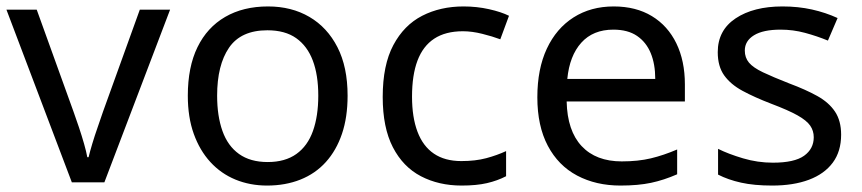

<svg xmlns="http://www.w3.org/2000/svg" viewBox="-20 -566 2676 596"><path d="M203 0 0 -536H94L208 -220Q216 -198 225 -171Q234 -144 241 -119.5Q248 -95 251 -78H255Q259 -95 266.5 -120Q274 -145 283.5 -172Q293 -199 300 -220L414 -536H508L304 0Z M1059 -269Q1059 -202 1041.5 -150.5Q1024 -99 991.5 -63Q959 -27 912.5 -8.5Q866 10 809 10Q756 10 711 -8.5Q666 -27 633 -63Q600 -99 581.5 -150.5Q563 -202 563 -269Q563 -358 593 -419.5Q623 -481 679 -513.5Q735 -546 812 -546Q885 -546 940.5 -513.5Q996 -481 1027.5 -419.5Q1059 -358 1059 -269ZM654 -269Q654 -206 670.5 -159.5Q687 -113 722 -88Q757 -63 811 -63Q865 -63 900 -88Q935 -113 951.5 -159.5Q968 -206 968 -269Q968 -333 951 -378Q934 -423 899.5 -447.5Q865 -472 810 -472Q728 -472 691 -418Q654 -364 654 -269Z M1413 10Q1342 10 1286.5 -19Q1231 -48 1199.5 -109Q1168 -170 1168 -265Q1168 -364 1201 -426Q1234 -488 1290.5 -517Q1347 -546 1419 -546Q1460 -546 1498 -537.5Q1536 -529 1560 -517L1533 -444Q1509 -453 1477 -461Q1445 -469 1417 -469Q1363 -469 1328 -446Q1293 -423 1276 -378Q1259 -333 1259 -266Q1259 -202 1276 -157Q1293 -112 1327 -89Q1361 -66 1412 -66Q1456 -66 1489.5 -75Q1523 -84 1551 -97V-19Q1524 -5 1491.5 2.5Q1459 10 1413 10Z M1885 -546Q1954 -546 2003.5 -516Q2053 -486 2079.5 -431.5Q2106 -377 2106 -304V-251H1739Q1741 -160 1785.5 -112.5Q1830 -65 1910 -65Q1961 -65 2000.5 -74.5Q2040 -84 2082 -102V-25Q2041 -7 2001 1.5Q1961 10 1906 10Q1830 10 1771.5 -21Q1713 -52 1680.5 -113.5Q1648 -175 1648 -264Q1648 -352 1677.5 -415Q1707 -478 1760.5 -512Q1814 -546 1885 -546ZM1884 -474Q1821 -474 1784.5 -433.5Q1748 -393 1741 -321H2014Q2014 -367 2000 -401Q1986 -435 1957.5 -454.5Q1929 -474 1884 -474Z M2591 -148Q2591 -96 2565 -61Q2539 -26 2491 -8Q2443 10 2377 10Q2321 10 2280.5 1Q2240 -8 2209 -24V-104Q2241 -88 2286.5 -74.5Q2332 -61 2379 -61Q2446 -61 2476 -82.5Q2506 -104 2506 -140Q2506 -160 2495 -176Q2484 -192 2455.5 -208Q2427 -224 2374 -244Q2322 -264 2285 -284Q2248 -304 2228 -332Q2208 -360 2208 -404Q2208 -472 2263.5 -509Q2319 -546 2409 -546Q2458 -546 2500.5 -536.5Q2543 -527 2580 -510L2550 -440Q2516 -454 2479 -464Q2442 -474 2403 -474Q2349 -474 2320.5 -456.5Q2292 -439 2292 -409Q2292 -387 2305 -371.5Q2318 -356 2348.5 -341.5Q2379 -327 2430 -307Q2481 -288 2517 -268Q2553 -248 2572 -219.5Q2591 -191 2591 -148Z"/></svg>

Font: Noto Sans Devanagari
Style: Regular
Weight: 400
Designer: Jelle Bosma - Monotype Design Team
Foundry: Monotype Imaging Inc.
Version: Version 2.003